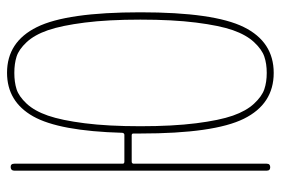

<svg xmlns="http://www.w3.org/2000/svg" viewBox="-145 -635 790 540"><g transform="rotate(-90 250.0 -365.0)"><path d="M360.8 -713.4Q340.8 -719.7 314.9 -719.7Q289.1 -719.7 269 -713.4Q249 -707 228.5 -685.1Q208 -663.1 194.8 -625Q181.6 -586.9 173.3 -521.5Q165 -456.1 165 -365.2Q165 -274.4 173.3 -208.5Q181.6 -142.6 194.8 -105Q208 -67.4 228.5 -45.4Q249 -23.4 269 -16.6Q289.1 -9.8 314.9 -9.8Q340.8 -9.8 360.8 -16.6Q380.9 -23.4 401.4 -45.4Q421.9 -67.4 435.1 -105Q448.2 -142.6 456.5 -208.5Q464.8 -274.4 464.8 -365.2Q464.8 -456.1 456.5 -521.5Q448.2 -586.9 435.1 -625Q421.9 -663.1 401.4 -685.1Q380.9 -707 360.8 -713.4ZM40 -9.8V-719.7Q40 -729.5 49.8 -730Q59.6 -730.5 59.6 -719.7V-415Q59.6 -410.2 65.4 -410.2H140.6Q145.5 -410.2 146.5 -416Q151.4 -593.8 192.9 -667Q234.4 -740.2 315.4 -740.2Q402.3 -740.2 443.8 -656.2Q485.4 -572.3 485.4 -365.2Q485.4 -158.2 443.8 -74.2Q402.3 9.8 314.9 9.8Q227.5 9.8 186 -74.2Q144.5 -158.2 144.5 -365.2V-384.8Q144.5 -389.6 139.6 -389.6H65.4Q60.5 -389.6 59.6 -384.8V-9.8Q59.6 0 49.8 0Q40 0 40 -9.8Z"/></g></svg>

Font: Rounded-X Mgen+ 2m thin
Style: Regular
Weight: 100
Designer: [Source Han Sans]
Ryoko NISHIZUKA  (kana & ideographs); Paul D. Hunt (Latin, Greek & Cyrillic); Wenlong ZHANG  (bopomofo
Version: Version 1.059.20150602